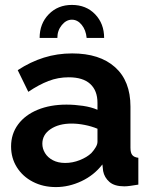

<svg xmlns="http://www.w3.org/2000/svg" viewBox="-20 -750 614 780"><path d="M250 -325Q283 -325 317 -320Q351 -315 376 -304V-332Q376 -382 346.5 -409Q317 -436 259 -436Q216 -436 177 -421Q138 -406 95 -377L52 -465Q104 -499 158.5 -516Q213 -533 273 -533Q385 -533 447.5 -477Q510 -421 510 -317V-150Q510 -129 517.5 -120Q525 -111 542 -109V0Q524 3 509.5 5Q495 7 485 7Q445 7 424.5 -11Q404 -29 399 -55L396 -82Q362 -38 311 -14Q260 10 207 10Q155 10 113.5 -11.5Q72 -33 48.5 -70.5Q25 -108 25 -155Q25 -206 53.5 -244.5Q82 -283 133 -304Q184 -325 250 -325ZM376 -174V-227Q352 -237 324 -242.5Q296 -248 271 -248Q219 -248 185.5 -225.5Q152 -203 152 -166Q152 -146 163 -128Q174 -110 195 -99Q216 -88 245 -88Q275 -88 304 -99.5Q333 -111 351 -128Q362 -140 369 -152Q376 -164 376 -174ZM213 -596H141Q141 -654 178 -692Q215 -730 272 -730Q330 -730 366.5 -692Q403 -654 403 -596H332Q329 -628 312 -649Q295 -670 272 -670Q249 -670 231 -648Q213 -626 213 -596Z"/></svg>

Font: YasnoRaleway
Style: Bold
Weight: 700
Designer: Matt McInerney, Pablo Impallari, Rodrigo Fuenzalida
Foundry: Matt McInerney, Pablo Impallari, Rodrigo Fuenzalida
Version: Version 4.026